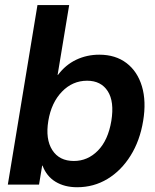

<svg xmlns="http://www.w3.org/2000/svg" viewBox="-20 -748 630 778"><path d="M292.5 10.7Q241.7 10.7 205.1 -11.5Q168.5 -33.7 152.3 -77.1H150.9L138.2 0H11.7L131.8 -727.5H260.3L213.4 -444.3H214.8Q245.6 -485.4 288.8 -505.9Q332 -526.4 382.3 -526.4Q448.2 -526.4 492.7 -492.4Q537.1 -458.5 555.2 -397.9Q573.2 -337.4 560.1 -258.3Q546.9 -177.7 509 -117.2Q471.2 -56.6 415.5 -22.9Q359.9 10.7 292.5 10.7ZM279.3 -95.7Q335.4 -95.7 376.7 -137.7Q418 -179.7 431.2 -258.3Q443.8 -336.4 416.5 -378.7Q389.2 -420.9 333 -420.9Q273.9 -420.9 231 -376.5Q188 -332 175.8 -258.3Q163.6 -184.1 191.9 -139.9Q220.2 -95.7 279.3 -95.7Z"/></svg>

Font: Inter Display Semi Bold
Style: Italic
Weight: 600
Italic angle: -9.39999°
Designer: Rasmus Andersson
Foundry: rsms
Version: Version 4.000;git-4fc901f